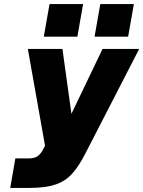

<svg xmlns="http://www.w3.org/2000/svg" viewBox="-20 -739 700 938"><path d="M470 -719H634L606 -560H442ZM222 -719H386L358 -560H194ZM55 35H118Q145 35 160.5 26Q176 17 187 -3L200 -27L116 -500H285L329 -183L481 -500H660L397 11Q366 72 333 109Q300 146 251 162.5Q202 179 125 179H30Z"/></svg>

Font: Overused Grotesk ExtraBold
Style: Italic
Weight: 800
Italic angle: -10°
Version: Version 0.003